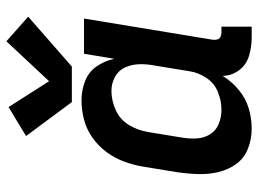

<svg xmlns="http://www.w3.org/2000/svg" viewBox="-126 -694 827 616"><g transform="rotate(-90 288.0 -385.5)"><path d="M184 8Q216 8 248.5 -1.5Q281 -11 308 -33.5Q335 -56 353 -85Q354 -55 371.5 -32Q389 -9 417.5 -0.5Q446 8 476 8H511V-89H492Q485 -89 478.5 -92Q472 -95 470 -102Q468 -109 469 -117L537 -530H424L408 -433Q401 -464 383.5 -489.5Q366 -515 336.5 -526.5Q307 -538 274 -538Q244 -538 213 -530Q182 -522 155 -503Q128 -484 108.5 -457.5Q89 -431 78 -401Q67 -371 62 -341L44 -231Q39 -197 38 -163.5Q37 -130 44.5 -98.5Q52 -67 70.5 -41.5Q89 -16 119.5 -4Q150 8 184 8ZM245 -89Q221 -89 199.5 -97.5Q178 -106 166 -125Q154 -144 152.5 -167.5Q151 -191 155 -215L173 -325Q178 -356 195 -385Q212 -414 243 -428Q274 -442 305 -442Q329 -442 350 -430.5Q371 -419 380.5 -397.5Q390 -376 390.5 -351.5Q391 -327 386 -302L368 -192Q364 -164 347 -138Q330 -112 301.5 -100.5Q273 -89 245 -89ZM269 -569H383L543 -709L464 -779L336 -642L253 -772L160 -716Z"/></g></svg>

Font: Iosevka Sparkle Semibold
Style: Italic
Weight: 600
Italic angle: -9°
Designer: Belleve Invis
Foundry: Belleve Invis
Version: Version 4.5.0; ttfautohint (v1.8.3)